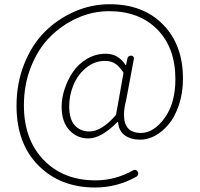

<svg xmlns="http://www.w3.org/2000/svg" viewBox="-20 -711 925 890"><path d="M420.9 158.2Q259.8 158.2 158.2 56.2Q56.6 -45.9 56.6 -220.7Q56.6 -325.2 92.3 -414.6Q127.9 -503.9 187.5 -563.5Q247.1 -623 325.2 -657.2Q403.3 -691.4 488.3 -691.4Q643.6 -691.4 735.8 -597.2Q828.1 -502.9 828.1 -346.7Q828.1 -280.3 809.6 -225.1Q791 -169.9 762.2 -135.3Q733.4 -100.6 699.2 -82Q665 -63.5 630.9 -63.5Q585.9 -63.5 558.1 -84Q530.3 -104.5 527.3 -145.5Q527.3 -146.5 526.4 -146.5Q525.4 -146.5 524.4 -145.5Q449.2 -69.3 389.6 -69.3Q336.9 -69.3 301.3 -107.9Q265.6 -146.5 265.6 -216.8Q265.6 -256.8 279.8 -299.3Q293.9 -341.8 318.8 -378.4Q343.8 -415 383.8 -438.5Q423.8 -461.9 469.7 -461.9Q528.3 -461.9 561.5 -410.2Q561.5 -409.2 563 -409.2Q564.5 -409.2 564.5 -410.2L570.3 -438.5Q573.2 -453.1 587.9 -453.1Q593.8 -453.1 597.7 -448.7Q601.6 -444.3 600.6 -438.5L565.4 -250Q554.7 -209 554.7 -178.7Q554.7 -94.7 632.8 -94.7Q692.4 -94.7 742.7 -163.6Q793 -232.4 793 -343.8Q793 -489.3 709.5 -574.2Q626 -659.2 485.4 -659.2Q409.2 -659.2 338.4 -627.4Q267.6 -595.7 212.4 -540.5Q157.2 -485.4 124 -402.3Q90.8 -319.3 90.8 -222.7Q90.8 -64.5 182.1 30.3Q273.4 125 422.9 125Q514.6 125 595.7 79.1Q610.4 71.3 618.2 85Q622.1 90.8 620.6 97.2Q619.1 103.5 613.3 107.4Q523.4 158.2 420.9 158.2ZM393.6 -101.6Q450.2 -101.6 514.6 -174.8Q517.6 -177.7 518.6 -182.6L551.8 -369.1Q552.7 -373 550.8 -377Q530.3 -406.2 511.7 -417.5Q493.2 -428.7 466.8 -428.7Q418 -428.7 378.9 -396.5Q339.8 -364.3 320.3 -316.4Q300.8 -268.6 300.8 -218.8Q300.8 -158.2 326.7 -129.9Q352.5 -101.6 393.6 -101.6Z"/></svg>

Font: Gen Jyuu Gothic ExtraLight
Style: Regular
Weight: 100
Designer: [Source Han Sans]
Ryoko NISHIZUKA  (kana & ideographs); Paul D. Hunt (Latin, Greek & Cyrillic); Wenlong ZHANG  (bopomofo
Version: Version 1.002.20150607